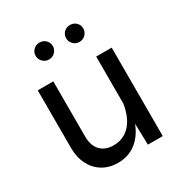

<svg xmlns="http://www.w3.org/2000/svg" viewBox="-169 -833 904 959"><g transform="rotate(-30 283.5 -353.5)"><path d="M146 -664.3Q146 -644.3 160.4 -629.6Q174.8 -615 195.6 -615Q216.6 -615 230.7 -629.6Q244.9 -644.3 244.9 -664.3Q244.9 -684.3 230.7 -698.4Q216.6 -712.4 195.6 -712.4Q174.8 -712.4 160.4 -698.4Q146 -684.3 146 -664.3ZM321.8 -664.3Q321.8 -644.3 336.1 -629.6Q350.3 -615 371.1 -615Q392.1 -615 406.4 -629.6Q420.7 -644.3 420.7 -664.3Q420.7 -684.3 406.4 -698.4Q392.1 -712.4 371.1 -712.4Q350.3 -712.4 336.1 -698.4Q321.8 -684.3 321.8 -664.3ZM406.2 -510V-140.4L409.9 0H495.6V-510ZM69.1 -178.2Q69.1 -123.3 90.1 -82.2Q111.1 -41 148.9 -18.2Q186.8 4.6 237.1 4.6Q287.4 4.6 326.8 -19.8Q366.2 -44.2 391.5 -89.4Q416.7 -134.5 423.6 -196.8L406.2 -238.5Q394 -163.1 356.2 -122.7Q318.4 -82.3 261 -82.3Q212.9 -82.3 185.8 -110.8Q158.7 -139.4 158.7 -191.7V-510H69.1Z"/></g></svg>

Font: Estedad-FD-VF Thin
Style: Regular
Weight: 100
Designer: Amin Abedi
Version: Version 5.0